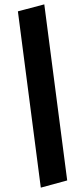

<svg xmlns="http://www.w3.org/2000/svg" viewBox="-20 -784 360 880"><path d="M167 76 62 -732 183 -764 288 43Z"/></svg>

Font: Nunito Sans 7pt SemiCondensed ExtraBold
Style: Italic
Weight: 800
Width: 4
Italic angle: -9°
Designer: Vernon Adams
Foundry: Vernon Adams
Version: Version 3.101;gftools[0.9.27]